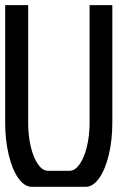

<svg xmlns="http://www.w3.org/2000/svg" viewBox="-20 -722 535 742"><path d="M414.1 -702.1V-248Q414.1 -180.7 400.4 -123.5Q386.7 -66.4 363 -33.2Q339.4 0 311 0H103Q74.7 0 51 -33.2Q27.3 -66.4 13.7 -123.5Q0 -180.7 0 -248V-702.1H88.9V-248Q88.9 -197.3 99.1 -154.5Q109.4 -111.8 127 -86.9Q144.5 -62 165 -62H249Q269.5 -62 287.4 -86.9Q305.2 -111.8 315.7 -154.5Q326.2 -197.3 326.2 -248V-702.1Z"/></svg>

Font: Favorite Color
Style: Regular
Weight: 400
Designer: Bryce Wilner
Version: Version 1.000;PS 1.0;hotconv 16.6.51;makeotf.lib2.5.65220 DE